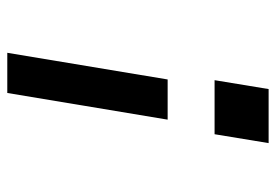

<svg xmlns="http://www.w3.org/2000/svg" viewBox="-138 -638 775 540"><g transform="rotate(-90 250.0 -367.5)"><path d="M184 -284 259 -735H372L297 -284ZM118 0 143 -152H295L270 0Z"/></g></svg>

Font: Iosevka SS04
Style: Bold Italic
Weight: 700
Italic angle: -9°
Monospace: yes
Designer: Belleve Invis
Foundry: Belleve Invis
Version: Version 19.0.0; ttfautohint (v1.8.4)